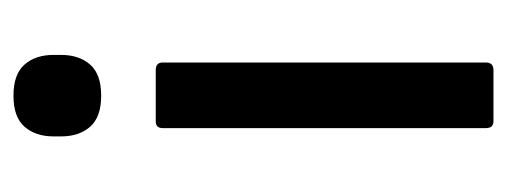

<svg xmlns="http://www.w3.org/2000/svg" viewBox="-248 -486 735 278"><g transform="rotate(-90 119.0 -347.5)"><path d="M82 0Q72 0 72 -11V-479Q72 -489 82 -489H156Q167 -489 167 -479V-11Q167 0 156 0ZM119 -568Q88 -568 74 -584Q60 -600 60 -626V-637Q60 -663 74 -679Q88 -695 119 -695Q150 -695 164 -679Q178 -663 178 -637V-626Q178 -600 164 -584Q150 -568 119 -568Z"/></g></svg>

Font: Sofia Sans Medium
Style: Regular
Weight: 500
Designer: Botio Nikoltchev, Ani Petrova
Foundry: lettersoup
Version: Version 4.101; ttfautohint (v1.8.4.7-5d5b)